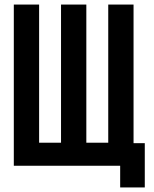

<svg xmlns="http://www.w3.org/2000/svg" viewBox="-20 -720 669 834"><path d="M560.1 -700.2V-98.1H608.9V94.2H502V0H40V-700.2H149.9V-100.1H245.1V-700.2H355V-100.1H450.2V-700.2Z"/></svg>

Font: Bebas Neue Bold
Style: Regular
Weight: 700
Designer: Ryoichi Tsunekawa
Foundry: Ryoichi Tsunekawa
Version: Version 1.300